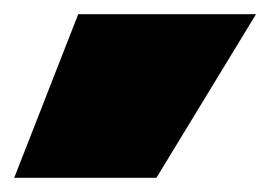

<svg xmlns="http://www.w3.org/2000/svg" viewBox="-20 -980 380 270"><path d="M0 -730 90 -960H340L200 -730Z"/></svg>

Font: Stalin One
Style: Regular
Weight: 400
Designer: Jovanny Lemonad
Foundry: Alexey Maslov, Jovanny Lemonad
Version: Version 3.002; ttfautohint (v0.91) -l 8 -r 50 -G 200 -x 0 -w